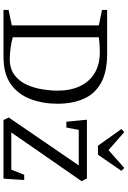

<svg xmlns="http://www.w3.org/2000/svg" viewBox="169 -920 751 1130"><g transform="rotate(90 545.0 -355.5)"><path d="M39 0V-30L130 -49V-561L39 -580V-610H298Q405 -610 469.5 -573.5Q534 -537 562.5 -471Q591 -405 591 -318Q591 -231 563.5 -158.5Q536 -86 475.5 -43Q415 0 314 0ZM327 -37Q386 -37 423 -65.5Q460 -94 479.5 -138Q499 -182 506.5 -230Q514 -278 514 -318Q514 -394 488 -449.5Q462 -505 411.5 -536Q361 -567 286 -567Q260 -567 237 -565Q214 -563 200 -561V-55Q220 -48 258 -42.5Q296 -37 327 -37ZM687 0 672 -31 954 -443H745L731 -370H697L685 -491H1031L1047 -460L760 -46H979L1009 -122H1040L1032 0ZM838 -556 740 -694 758 -711 864 -618 969 -711 986 -694 891 -556Z"/></g></svg>

Font: Manuale Light
Style: Regular
Weight: 300
Designer: Eduardo Tunni / Pablo Cosgaya
Foundry: Eduardo Tunni / Pablo Cosgaya
Version: Version 1.002